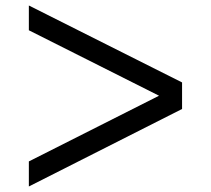

<svg xmlns="http://www.w3.org/2000/svg" viewBox="-20 -698 759 692"><path d="M636.2 -400.9V-305.2L84 -25.9V-116.2L553.2 -353L84 -588.9V-678.2Z"/></svg>

Font: Oakes Grotesk Medium
Style: Regular
Weight: 500
Designer: Samuel Oakes
Foundry: Samuel Oakes
Version: Version 1.000;PS 001.000;hotconv 1.0.88;makeotf.lib2.5.64775